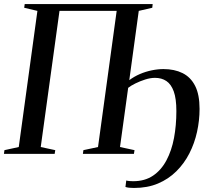

<svg xmlns="http://www.w3.org/2000/svg" viewBox="-30 -763 1048 952"><path d="M634 169Q620 169 609.8 167.8Q599.5 166.5 592 164L596 132Q603 134 612.8 134.8Q622.5 135.5 630.5 135.5Q688 135.5 728.8 108Q769.5 80.5 795.2 32.2Q821 -16 832.8 -78.8Q844.5 -141.5 844.5 -212Q844.5 -274 831.5 -309.8Q818.5 -345.5 795 -361.2Q771.5 -377 738.5 -377Q716 -377 690 -368.8Q664 -360.5 641.2 -349.2Q618.5 -338 605.5 -327.5L565 -34L637 -18.5L634 0H381L383.5 -18.5L456 -34L548.5 -709H265L172 -34L244 -18.5L241 0H-10.5L-8 -18.5L63 -34L155.5 -709L90 -724.5L92.5 -743H727L725 -724.5L658 -709L611 -365.5Q635 -383.5 663.5 -395.8Q692 -408 722.2 -414.2Q752.5 -420.5 780.5 -420.5Q835 -420.5 875.2 -400.5Q915.5 -380.5 937.5 -337.2Q959.5 -294 959.5 -223Q959.5 -166 947 -109.2Q934.5 -52.5 909 -2.5Q883.5 47.5 844.5 86.2Q805.5 125 753.2 147Q701 169 634 169Z"/></svg>

Font: Merriweather 144pt
Style: Italic
Weight: 400
Italic angle: -7.8°
Version: Version 2.101